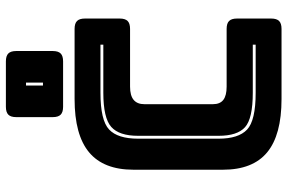

<svg xmlns="http://www.w3.org/2000/svg" viewBox="-186 -814 999 668"><g transform="rotate(-90 314.0 -479.5)"><path d="M548 0H304Q179 0 118.5 -50Q58 -100 58 -204V-515Q58 -619 118.5 -669.5Q179 -720 304 -720H548Q567 -720 575.5 -711.5Q584 -703 584 -684V-563Q584 -544 575.5 -535.5Q567 -527 548 -527H347Q316 -527 301 -514.5Q286 -502 286 -477V-239Q286 -214 301 -202.5Q316 -191 347 -191H548Q567 -191 575.5 -182.5Q584 -174 584 -155V-36Q584 -17 575.5 -8.5Q567 0 548 0ZM493 -100H326Q236 -100 206 -127Q176 -154 176 -219V-499Q176 -565 207 -592.5Q238 -620 326 -620H493V-630H326Q230 -630 198 -600Q166 -570 166 -499V-219Q166 -150 197.5 -120Q229 -90 326 -90H493ZM435 -760H277Q258 -760 249.5 -768.5Q241 -777 241 -796V-923Q241 -942 249.5 -950.5Q258 -959 277 -959H435Q454 -959 462.5 -950.5Q471 -942 471 -923V-796Q471 -777 462.5 -768.5Q454 -760 435 -760ZM361 -830V-889H351V-830Z"/></g></svg>

Font: Bungee Inline
Style: Regular
Weight: 400
Version: Version 1.000;PS 1.0;hotconv 1.0.72;makeotf.lib2.5.5900